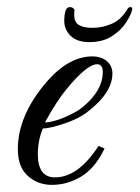

<svg xmlns="http://www.w3.org/2000/svg" viewBox="-20 -514 391 538"><path d="M125 4Q86 4 58 -21Q43 -35 36.5 -53.5Q30 -72 30 -96Q30 -188 106 -279Q170 -356 239 -356Q262 -356 278 -344Q295 -330 295 -308Q295 -253 222 -198Q199 -181 161 -168Q119 -154 100 -154Q86 -120 86 -82Q86 -17 134 -17Q197 -17 252 -99L256 -105L273 -98L270 -92Q245 -42 207 -19Q169 4 125 4ZM106 -171Q123 -171 153 -182Q170 -189 185.5 -197Q201 -205 213 -215Q268 -261 268 -312Q268 -334 252 -334Q224 -334 167 -265Q138 -230 106 -171ZM230 -396Q196 -396 178 -413.5Q160 -431 160 -456Q160 -470 163 -481.5Q166 -493 174 -494H176Q185 -494 189 -486Q188 -482 188 -478.5Q188 -475 188 -471Q188 -452 201 -444Q214 -436 239 -436Q267 -436 293.5 -447.5Q320 -459 338 -490Q341 -494 345 -494Q353 -494 350 -486Q347 -472 333 -450.5Q319 -429 293.5 -412.5Q268 -396 230 -396Z"/></svg>

Font: Carattere
Style: Regular
Weight: 400
Designer: Robert E. Leuschke
Foundry: Robert E. Leuschke
Version: Version 1.010; ttfautohint (v1.8.3)